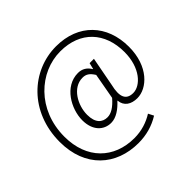

<svg xmlns="http://www.w3.org/2000/svg" viewBox="-202 -928 1314 1314"><g transform="rotate(-45 455.0 -271.0)"><path d="M433 163C509 163 578 144 641 105L621 66C570 98 509 119 437 119C241 119 105 -11 105 -227C105 -489 297 -660 498 -660C692 -660 806 -535 806 -346C806 -193 721 -105 650 -105C583 -105 561 -151 585 -250L625 -461H583L572 -416H570C549 -452 518 -470 479 -470C349 -470 271 -329 271 -220C271 -119 329 -67 399 -67C449 -67 496 -102 535 -144H537C542 -87 586 -60 645 -60C739 -60 853 -160 853 -350C853 -562 718 -705 502 -705C266 -705 57 -515 57 -224C57 23 218 163 433 163ZM408 -112C360 -112 321 -142 321 -223C321 -315 381 -425 478 -425C511 -425 533 -412 558 -372L524 -184C481 -134 443 -112 408 -112Z"/></g></svg>

Font: Noto Sans CJK KR Light
Style: Regular
Weight: 300
Designer: Ryoko NISHIZUKA (kana & ideographs); Paul D. Hunt (Latin, Greek & Cyrillic); Wenlong ZHANG (bopomofo); Sandoll Communica
Foundry: Adobe Systems Incorporated
Version: Version 1.004;PS 1.004;hotconv 1.0.82;makeotf.lib2.5.63406